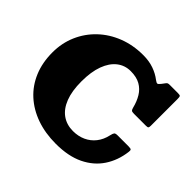

<svg xmlns="http://www.w3.org/2000/svg" viewBox="-183 -983 1217 1217"><g transform="rotate(45 425.5 -375.0)"><path d="M35 -375Q35 -284 65.5 -211Q96 -138 152.5 -86.5Q209 -35 287 -7.5Q365 20 460 20Q571.5 20 648.5 -17.2Q725.5 -54.5 769 -120.2Q812.5 -186 823 -271Q825 -285 821 -290Q817 -295 797 -295H699Q680.5 -295 675 -288.2Q669.5 -281.5 665 -261Q655 -215 629 -182Q603 -149 564.8 -131.5Q526.5 -114 480 -114Q423 -114 381.5 -143.5Q340 -173 317.5 -231Q295 -289 295 -375Q295 -461 317 -520.5Q339 -580 378.5 -611Q418 -642 470 -642Q522.5 -642 557 -622.5Q591.5 -603 612.5 -568.2Q633.5 -533.5 644.5 -488.5Q648 -475 653 -470Q658 -465 676 -465H782.5Q797.5 -465 801.2 -469Q805 -473 805 -487V-726Q805 -744.5 801.8 -749.8Q798.5 -755 780 -755H710Q696 -755 691.2 -753Q686.5 -751 681 -744L664.5 -722Q652 -706 645.2 -705Q638.5 -704 623 -715.5Q591 -740.5 549.2 -755.2Q507.5 -770 455 -770Q364 -770 287.2 -740Q210.5 -710 154 -656.2Q97.5 -602.5 66.2 -530.5Q35 -458.5 35 -375Z"/></g></svg>

Font: Besley Black
Style: Regular
Weight: 900
Designer: Owen Earl
Foundry: indestructible type*
Version: Version 2.001